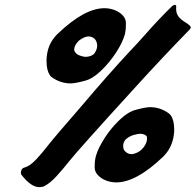

<svg xmlns="http://www.w3.org/2000/svg" viewBox="-20 -770 805 790"><path d="M141.1 0Q108.4 0 69.3 -49.3Q65.9 -53.2 65.9 -59.1Q65.9 -63 67.4 -67.9Q70.3 -78.1 80.6 -80.6Q103.5 -86.9 129.2 -114.5Q154.8 -142.1 175.3 -168.9Q202.1 -203.6 317.4 -335.9Q426.8 -465.3 516.1 -561Q546.9 -593.3 577.1 -627.4Q631.3 -689.5 688 -744.6Q694.3 -750 699.2 -750Q705.1 -750 705.1 -743.7Q704.6 -739.3 704.6 -734.9Q704.6 -713.4 715.8 -700.2Q727.1 -687 744.1 -677.2Q765.1 -664.1 765.1 -656.7V-655.8Q764.6 -653.8 760.7 -648.9Q647.9 -533.2 540.5 -415Q304.2 -156.2 264.2 -106Q239.7 -74.7 212.4 -44.9Q185.1 -15.1 159.2 -2.4Q149.9 0 141.1 0ZM493.2 -626.5Q487.8 -609.4 479 -590.8Q458 -549.8 428.7 -514.6Q375 -450.2 332.3 -438.5Q289.6 -426.8 270.5 -426.8Q228.5 -426.8 191.9 -453.1Q176.3 -466.8 172.4 -500Q171.4 -509.8 171.4 -519.5Q171.4 -542.5 177.7 -565.9Q188.5 -603.5 218.3 -631.8Q327.6 -736.3 410.2 -736.3Q436.5 -736.3 460.9 -724.6Q497.6 -704.6 498 -676.3V-668.5Q498 -645 493.2 -626.5ZM377.9 -569.3Q379.9 -575.7 379.9 -582Q379.9 -586.4 378.9 -590.8Q375 -612.3 354 -618.7Q349.6 -620.1 344.7 -620.1Q327.1 -620.1 304.2 -602.5Q290 -587.4 286.6 -575.2Q285.2 -570.3 285.2 -566.4Q285.2 -562.5 286.6 -559.6Q293 -546.9 307.9 -541.5Q322.8 -536.1 334 -536.1Q338.4 -536.1 342.8 -537.1Q363.8 -541.5 370.1 -552.5Q376.5 -563.5 377.9 -569.3ZM375 -129.4Q379.9 -146.5 389.2 -165Q410.2 -206.1 439 -241.2Q493.2 -305.7 535.9 -317.4Q578.6 -329.1 597.7 -329.1Q639.6 -329.1 675.8 -302.7Q691.9 -289.1 695.8 -255.9Q696.8 -246.6 696.8 -236.8Q696.8 -213.4 689.9 -189.9Q679.2 -152.3 649.9 -124Q540.5 -19.5 458 -19.5Q431.2 -19.5 407.2 -31.2Q370.6 -51.3 369.6 -79.6V-86.9Q369.6 -110.8 375 -129.4ZM583 -186.5Q585 -192.4 585 -203.6Q585 -214.4 565.9 -218.8Q562.5 -219.7 558.1 -219.7Q546.9 -219.7 529.1 -214.4Q511.2 -209 497.1 -196.3Q491.2 -190.4 488.3 -180.7Q486.8 -175.8 486.8 -169.9Q486.8 -162.1 489.7 -153.3Q502.9 -135.7 520.5 -135.7Q525.4 -135.7 530.8 -137.2Q555.7 -143.6 571.8 -165Q580.1 -176.3 583 -186.5Z"/></svg>

Font: Weird Comic
Style: Italic
Weight: 400
Italic angle: -16°
Designer: GGBotNet
Foundry: GGBotNet
Version: 0.80